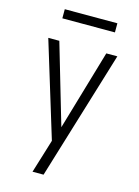

<svg xmlns="http://www.w3.org/2000/svg" viewBox="-134 -770 768 1058"><g transform="rotate(15 250.0 -240.5)"><path d="M160 215Q168 188 176.5 161.5Q185 135 193 108L219 23L53 -520H116L250 -63L384 -520H447L223 215ZM100 -644V-696H400V-644Z"/></g></svg>

Font: Iosevka Light
Style: Regular
Weight: 300
Monospace: yes
Designer: Belleve Invis
Foundry: Belleve Invis
Version: Version 32.5.0; ttfautohint (v1.8.4)